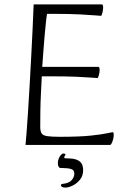

<svg xmlns="http://www.w3.org/2000/svg" viewBox="-20 -659 591 873"><path d="M96 0Q98 -19 101 -58.5Q104 -98 107.5 -151.5Q111 -205 114.5 -267Q118 -329 121.5 -394Q125 -459 128 -522Q131 -585 133 -639H444Q446 -639 447.5 -635Q449 -631 449 -625Q449 -614 445.5 -600.5Q442 -587 439 -587Q438 -587 414 -589Q390 -591 343.5 -593.5Q297 -596 226 -596H194Q191 -580 188.5 -554.5Q186 -529 183 -497.5Q180 -466 177.5 -430Q175 -394 172 -355H428Q430 -355 431.5 -351Q433 -347 433 -341Q433 -330 429.5 -317Q426 -304 423 -304Q421 -304 397.5 -306Q374 -308 327.5 -310Q281 -312 210 -312H170Q168 -270 166 -230Q164 -190 163.5 -153Q163 -116 163 -82Q163 -63 169 -53Q175 -43 194.5 -40Q214 -37 252 -37Q343 -37 393.5 -42.5Q444 -48 466.5 -53Q489 -58 492 -58Q496 -58 496.5 -54Q497 -50 497 -44Q497 -35 494 -24.5Q491 -14 487.5 -7Q484 0 480 0ZM277 194Q268 194 262.5 191Q257 188 257 183Q257 178 265 177Q294 174 306 160Q318 146 318 130Q318 114 303 109.5Q288 105 265 105H257Q250 105 246.5 99Q243 93 243 83Q243 72 247 62Q251 52 257 45.5Q263 39 268 39Q271 39 274.5 40Q278 41 278 44Q278 45 275 49Q272 53 272 57Q272 61 279 61H286Q309 61 325 66Q341 71 349.5 82.5Q358 94 358 115Q358 140 344 157.5Q330 175 311 184.5Q292 194 277 194Z"/></svg>

Font: Briem Hand Thin
Style: Regular
Weight: 100
Designer: Gunnlaugur SE Briem, Eben Sorkin
Foundry: Sorkin Type Co.
Version: Version 1.003